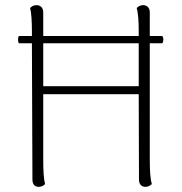

<svg xmlns="http://www.w3.org/2000/svg" viewBox="-20 -717 707 746"><path d="M611 -549C616 -558 616 -568 611 -577H562V-669C562 -687 551 -697 536 -697C524 -697 516 -691 511 -686C517 -667 519 -634 519 -594V-577H148V-669C148 -687 137 -697 122 -697C109 -697 102 -691 97 -686C102 -667 104 -634 104 -594V-577H53C49 -568 49 -558 53 -549H104L106 -19C106 -1 115 9 130 9C143 9 151 3 155 -2C150 -21 148 -54 148 -94V-351H519L520 -19C520 -1 530 9 545 9C557 9 565 3 570 -2C564 -21 562 -54 562 -94V-549ZM519 -382H148V-549H519Z"/></svg>

Font: Arima Koshi ExtraLight
Style: Regular
Weight: 275
Designer: Joana Correia and Natanael Gama
Foundry: NDISCOVER
Version: Version 1.019;PS 001.019;hotconv 1.0.88;makeotf.lib2.5.64775